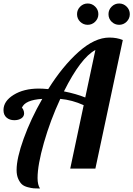

<svg xmlns="http://www.w3.org/2000/svg" viewBox="-59 -965 763 1099"><path d="M-39 -335Q-39 -386 19 -422Q77 -458 163 -458Q186 -458 217 -455Q299 -586 391 -668Q483 -750 567 -750Q610 -750 644 -736L487 0H343L420 -363Q354 -393 286 -399Q229 -276 192.5 -148.5Q156 -21 156 54Q156 93 170 114Q148 114 134.5 113Q121 112 100 106.5Q79 101 67 90.5Q55 80 45.5 59Q36 38 36 8Q36 -59 76.5 -171.5Q117 -284 183 -399Q83 -393 66 -347Q70 -347 74.5 -336.5Q79 -326 79 -316Q79 -298 63 -287.5Q47 -277 23 -277Q-4 -277 -21.5 -292Q-39 -307 -39 -335ZM307 -442Q377 -428 429 -407L487 -679Q403 -634 307 -442ZM382 -884Q382 -909 400 -927Q418 -945 443 -945Q468 -945 486 -927Q504 -909 504 -884Q504 -859 486 -841Q468 -823 443 -823Q418 -823 400 -840.5Q382 -858 382 -884ZM562 -884Q562 -909 580 -927Q598 -945 623 -945Q648 -945 666 -927Q684 -909 684 -884Q684 -859 666 -841Q648 -823 623 -823Q598 -823 580 -840.5Q562 -858 562 -884Z"/></svg>

Font: Lobster Two
Style: Bold Italic
Weight: 700
Designer: Pablo Impallari
Foundry: Pablo Impallari. www.impallari.com
Version: Version 1.006